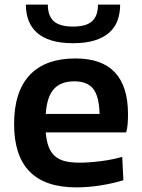

<svg xmlns="http://www.w3.org/2000/svg" viewBox="-20 -802 614 831"><path d="M310 9Q41 9 41 -265Q41 -405 108.5 -477Q176 -549 307 -549Q534 -549 534 -308Q534 -284 532.5 -265Q531 -246 526 -229H178Q181 -192 190.5 -167Q200 -142 217.5 -126.5Q235 -111 261 -104.5Q287 -98 324 -98Q366 -98 416.5 -104.5Q467 -111 509 -123L514 -22Q469 -8 415 0.5Q361 9 310 9ZM302 -450Q243 -450 213 -416.5Q183 -383 178 -309H411Q409 -385 383.5 -417.5Q358 -450 302 -450ZM296 -615Q241 -615 202.5 -627Q164 -639 139.5 -661Q115 -683 103.5 -713.5Q92 -744 92 -782H187Q187 -733 213 -710Q239 -687 296 -687Q353 -687 378.5 -710Q404 -733 404 -782H500Q500 -744 488.5 -713Q477 -682 452.5 -660.5Q428 -639 389.5 -627Q351 -615 296 -615Z"/></svg>

Font: Encode Sans Normal
Style: SemiBold
Weight: 600
Designer: Pablo Impallari, Andres Torresi
Foundry: Pablo Impallari, Andres Torresi
Version: Version 1.000; ttfautohint (v1.00) -l 8 -r 50 -G 200 -x 14 -